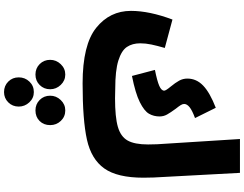

<svg xmlns="http://www.w3.org/2000/svg" viewBox="-149 -651 1211 953"><g transform="rotate(90 456.5 -174.5)"><path d="M862 -281Q862 -151 816 -86.5Q770 -22 673 -0.5Q576 21 394 21Q202 21 118 -46.5Q34 -114 34 -219Q34 -310 77 -425L218 -387Q207 -349 201 -320.5Q195 -292 195 -265Q195 -226 213 -199Q231 -172 280.5 -156.5Q330 -141 420 -141L468 -140Q561 -140 609.5 -154Q658 -168 677.5 -202.5Q697 -237 697 -304Q697 -333 696 -349L670 -760H838L861 -332Q862 -314 862 -281ZM430 -384Q430 -392 410 -416Q391 -439 380.5 -458Q370 -477 370 -499Q370 -544 405 -577.5Q440 -611 515 -640L566 -537Q528 -523 512 -510Q496 -497 496 -483Q496 -475 502 -465.5Q508 -456 520 -441Q539 -415 548.5 -398Q558 -381 558 -361Q558 -332 544.5 -308.5Q531 -285 487 -263Q443 -241 357 -224L327 -338Q382 -349 406 -359.5Q430 -370 430 -384ZM277 182Q277 152 298.5 129.5Q320 107 350 107Q380 107 401.5 129.5Q423 152 423 182Q423 213 402 234Q381 255 350 255Q319 255 298 234Q277 213 277 182ZM455 182Q455 152 476.5 129.5Q498 107 528 107Q559 107 580 129Q601 151 601 182Q601 214 580.5 234.5Q560 255 528 255Q497 255 476 234Q455 213 455 182ZM364 338Q364 307 385 285Q406 263 437 263Q467 263 488 285.5Q509 308 509 338Q509 369 488 390Q467 411 437 411Q406 411 385 390Q364 369 364 338Z"/></g></svg>

Font: Noto Sans Arabic CondBlack
Style: Regular
Weight: 900
Width: 3
Designer: Nadine Chahine
Foundry: Monotype Imaging Inc.
Version: Version 1.001